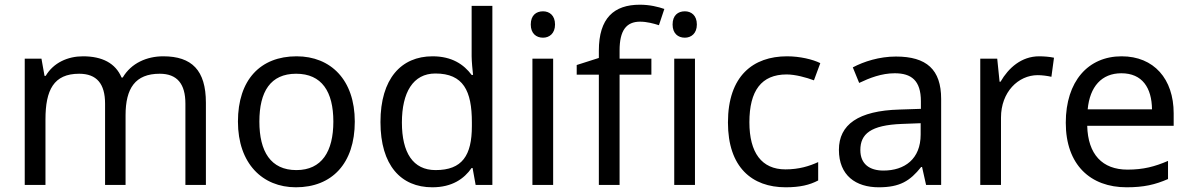

<svg xmlns="http://www.w3.org/2000/svg" viewBox="-20 -785 5053 815"><path d="M673 -546C603 -546 537 -517 501 -456H496C470 -517 414 -546 332 -546C268 -546 207 -519 174 -463H169L156 -536H85V0H173V-278C173 -403 208 -472 316 -472C391 -472 426 -429 426 -345V0H513V-296C513 -410 554 -472 658 -472C732 -472 767 -429 767 -345V0H854V-349C854 -487 794 -546 673 -546Z M1486 -269C1486 -446 1384 -546 1239 -546C1085 -546 990 -446 990 -269C990 -91 1094 10 1236 10C1389 10 1486 -91 1486 -269ZM1081 -269C1081 -396 1128 -472 1237 -472C1346 -472 1395 -396 1395 -269C1395 -142 1346 -63 1238 -63C1129 -63 1081 -142 1081 -269Z M1815 10C1899 10 1950 -26 1982 -72H1986L1999 0H2070V-760H1982V-546C1982 -526 1986 -484 1988 -467H1982C1949 -511 1899 -546 1816 -546C1683 -546 1595 -451 1595 -267C1595 -83 1682 10 1815 10ZM1829 -63C1733 -63 1686 -137 1686 -265C1686 -392 1733 -473 1828 -473C1947 -473 1983 -399 1983 -266V-250C1983 -125 1942 -63 1829 -63Z M2285 -737C2256 -737 2233 -720 2233 -681C2233 -643 2256 -625 2285 -625C2312 -625 2336 -643 2336 -681C2336 -720 2312 -737 2285 -737ZM2328 -536H2240V0H2328Z M2745 -468V-536H2610V-571C2610 -655 2638 -693 2697 -693C2726 -693 2755 -685 2777 -678L2800 -747C2774 -756 2738 -765 2696 -765C2586 -765 2522 -708 2522 -570V-539L2428 -509V-468H2522V0H2610V-468Z M2887 -737C2858 -737 2835 -720 2835 -681C2835 -643 2858 -625 2887 -625C2914 -625 2938 -643 2938 -681C2938 -720 2914 -737 2887 -737ZM2930 -536H2842V0H2930Z M3315 10C3376 10 3417 0 3453 -19V-97C3416 -80 3372 -66 3314 -66C3213 -66 3161 -137 3161 -266C3161 -400 3212 -469 3319 -469C3356 -469 3403 -456 3435 -444L3462 -517C3430 -533 3375 -546 3321 -546C3177 -546 3070 -463 3070 -265C3070 -75 3172 10 3315 10Z M3783 -545C3713 -545 3647 -524 3600 -499L3627 -433C3671 -454 3722 -474 3778 -474C3848 -474 3889 -444 3889 -355V-323L3798 -320C3623 -315 3541 -256 3541 -149C3541 -40 3613 10 3710 10C3800 10 3843 -17 3890 -76H3894L3911 0H3975V-365C3975 -490 3913 -545 3783 -545ZM3809 -259 3888 -262V-214C3888 -110 3820 -61 3730 -61C3672 -61 3632 -88 3632 -148C3632 -216 3675 -254 3809 -259Z M4391 -546C4316 -546 4261 -497 4227 -438H4223L4213 -536H4141V0H4229V-286C4229 -394 4302 -466 4385 -466C4403 -466 4426 -463 4443 -459L4454 -540C4436 -544 4411 -546 4391 -546Z M4741 -546C4599 -546 4504 -440 4504 -264C4504 -85 4609 10 4762 10C4835 10 4883 -1 4938 -25V-102C4882 -78 4834 -65 4766 -65C4659 -65 4598 -130 4595 -251H4962V-304C4962 -450 4878 -546 4741 -546ZM4740 -474C4829 -474 4869 -412 4870 -321H4597C4606 -417 4656 -474 4740 -474Z"/></svg>

Font: Noto Sans Sinhala UI
Style: Regular
Weight: 400
Designer: Jelle Bosma - Monotype Design Team
Foundry: Monotype Imaging Inc.
Version: Version 2.006